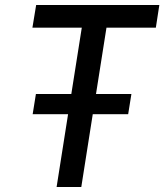

<svg xmlns="http://www.w3.org/2000/svg" viewBox="-20 -750 659 770"><path d="M207 0 253 -292H111L124 -373H266L308 -639H110L125 -730H619L605 -639H407L365 -373H507L494 -292H352L306 0Z"/></svg>

Font: JetBrains Mono NL Medium
Style: Italic
Weight: 500
Italic angle: -9°
Monospace: yes
Designer: Philipp Nurullin, Konstantin Bulenkov
Foundry: JetBrains
Version: Version 2.305; ttfautohint (v1.8.4.7-5d5b)